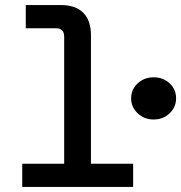

<svg xmlns="http://www.w3.org/2000/svg" viewBox="-20 -740 717 760"><path d="M68 0V-92H234V-595Q234 -628 202 -628H82V-720H221Q279 -720 309.5 -689.5Q340 -659 340 -601V-92H507V0ZM588 -267Q551 -267 525 -291.5Q499 -316 499 -351Q499 -386 525 -410Q551 -434 588 -434Q626 -434 651.5 -410Q677 -386 677 -351Q677 -316 651.5 -291.5Q626 -267 588 -267Z"/></svg>

Font: DM Mono Medium
Style: Regular
Weight: 500
Designer: Colophon Foundry
Foundry: Colophon Foundry
Version: Version 1.000; ttfautohint (v1.8.2.53-6de2)